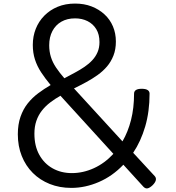

<svg xmlns="http://www.w3.org/2000/svg" viewBox="-20 -1035 987 1077"><path d="M380 19Q314 19 259 -3Q204 -25 164 -65Q124 -105 102 -160Q80 -215 80 -282Q80 -337 95 -380Q110 -423 135.5 -455Q161 -487 194.5 -512Q228 -537 264 -558Q234 -594 211 -629Q188 -664 176 -701.5Q164 -739 164 -783Q164 -831 180.5 -873Q197 -915 228.5 -947Q260 -979 303.5 -997Q347 -1015 401 -1015Q452 -1015 493.5 -999Q535 -983 566 -954.5Q597 -926 613.5 -887Q630 -848 630 -802Q630 -758 616.5 -723.5Q603 -689 580.5 -662.5Q558 -636 528 -614.5Q498 -593 464 -574.5Q430 -556 395 -539L667 -242Q698 -295 715 -362Q732 -429 732 -510Q732 -523 742.5 -530Q753 -537 775 -537Q797 -537 808 -530Q819 -523 819 -510Q819 -409 794.5 -325.5Q770 -242 727 -178L848 -47Q857 -37 854 -24Q851 -11 836 4Q820 19 808 21.5Q796 24 785 13L672 -111Q611 -47 534.5 -14Q458 19 380 19ZM383 -64Q446 -64 506.5 -91.5Q567 -119 616 -172L319 -498Q289 -481 262 -460.5Q235 -440 215 -414.5Q195 -389 184 -357Q173 -325 173 -285Q173 -216 200.5 -166.5Q228 -117 275.5 -90.5Q323 -64 383 -64ZM341 -596Q371 -612 400 -627.5Q429 -643 454 -660Q479 -677 498 -697.5Q517 -718 527.5 -743Q538 -768 538 -799Q538 -842 520 -871.5Q502 -901 471 -916.5Q440 -932 401 -932Q357 -932 324.5 -913.5Q292 -895 274 -861Q256 -827 256 -781Q256 -746 265.5 -715.5Q275 -685 294.5 -656Q314 -627 341 -596Z"/></svg>

Font: Playwrite NG Modern
Style: Regular
Weight: 400
Designer: Veronika Burian, José Scaglione
Foundry: TypeTogether
Version: Version 1.002